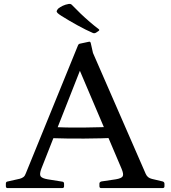

<svg xmlns="http://www.w3.org/2000/svg" viewBox="-20 -963 874 983"><path d="M484 -804 472 -796Q464 -791 456 -794Q421 -809 376.5 -833.5Q332 -858 294 -882Q280 -891 274.5 -896.5Q269 -902 270.5 -907Q272 -912 278 -919Q288 -927 301.5 -933.5Q315 -940 333 -943Q343 -944 349 -937Q369 -916 392.5 -893.5Q416 -871 440 -850.5Q464 -830 485 -814Q492 -809 484 -804ZM19 0Q10 0 10 -10V-23Q10 -33 20 -34L82 -48Q93 -51 100.5 -57Q108 -63 112 -75L379 -730Q382 -739 392 -740L434 -749Q443 -752 445 -741L456 -692L726 -73Q731 -62 738.5 -56Q746 -50 758 -47L813 -34Q822 -31 822 -22V-9Q822 0 812 0H498Q489 0 489 -10V-23Q489 -31 499 -34L573 -45Q603 -50 608.5 -61Q614 -72 602 -100L365 -657L425 -692L192 -100Q181 -71 188 -60.5Q195 -50 224 -45L299 -33Q308 -32 308 -22V-9Q308 0 298 0ZM233 -313Q322 -309 410 -310Q498 -311 586 -315V-258Q498 -254 410 -253.5Q322 -253 233 -256Z"/></svg>

Font: Hahmlet
Style: Regular
Weight: 400
Designer: Minjoo Ham & Mark Frömberg
Foundry: hypertype
Version: Version 1.002